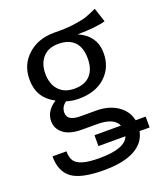

<svg xmlns="http://www.w3.org/2000/svg" viewBox="-145 -677 835 983"><g transform="rotate(-20 272.5 -185.5)"><path d="M544.9 25.9V85H490.2Q478 146.5 417.7 178.7Q357.4 210.9 251 210.9Q127.4 210.9 77.1 173.6Q26.9 136.2 26.9 54.2H103Q103 87.4 115.2 106.2Q127.4 125 159.9 135Q192.4 145 251 145Q391.1 145 413.1 85H266.1V25.9H410.2Q389.2 -22.9 298.8 -22.9H215.8Q149.9 -22.9 116 -49.3Q82 -75.7 82 -117.2Q82 -172.4 139.2 -209Q93.8 -233.4 72.3 -269Q50.8 -304.7 50.8 -356Q50.8 -436 107.2 -487.1Q163.6 -538.1 251 -538.1Q314 -536.6 360.1 -543Q406.2 -549.3 429 -557.1Q451.7 -564.9 488.8 -582L514.2 -504.9Q468.3 -490.2 361.8 -488.8Q454.1 -448.2 454.1 -354Q454.1 -275.4 400.6 -226.1Q347.2 -176.8 255.9 -176.8Q220.2 -176.8 189 -187Q160.2 -167.5 160.2 -134.8Q160.2 -89.8 231.9 -89.8H315.9Q386.2 -89.8 433.1 -57.9Q480 -25.9 490.2 25.9ZM137.2 -356Q137.2 -299.3 167.7 -266.1Q198.2 -232.9 252.9 -232.9Q309.1 -232.9 338.6 -264.9Q368.2 -296.9 368.2 -356Q368.2 -415 338.6 -446Q309.1 -477.1 251 -477.1Q196.3 -477.1 166.7 -443.6Q137.2 -410.2 137.2 -356Z"/></g></svg>

Font: Fira Sans Book
Style: Regular
Weight: 350
Designer: Carrois Corporate & Edenspiekermann AG
Foundry: Carrois Corporate GbR & Edenspiekermann AG
Version: Version 4.203;PS 004.203;hotconv 1.0.88;makeotf.lib2.5.64775